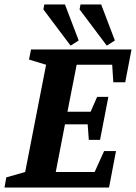

<svg xmlns="http://www.w3.org/2000/svg" viewBox="-36 -834 605 854"><path d="M-16 0 -8 -45 76 -69 169 -546 93 -569 102 -614H549L521 -468H468L463 -546H305L264 -337H367L396 -403H446L409 -212H359L354 -281H253L212 -69H385L427 -162H480L449 0ZM439 -631 318 -792 322 -814H414L475 -654ZM278 -631 157 -792 161 -814H253L314 -654Z"/></svg>

Font: Manuale
Style: Italic
Weight: 400
Italic angle: -11°
Designer: Eduardo Tunni / Pablo Cosgaya
Foundry: Eduardo Tunni / Pablo Cosgaya
Version: Version 1.002